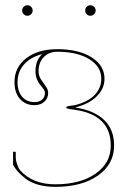

<svg xmlns="http://www.w3.org/2000/svg" viewBox="-20 -710 475 732"><path d="M70.3 -655.8Q64.5 -661.6 64.5 -669.9Q64.5 -678.2 70.3 -684.1Q76.2 -689.9 84.5 -689.9Q92.8 -689.9 98.6 -684.1Q104.5 -678.2 104.5 -669.9Q104.5 -661.6 98.6 -655.8Q92.8 -649.9 84.5 -649.9Q76.2 -649.9 70.3 -655.8ZM310.5 -655.8Q304.7 -661.6 304.7 -669.9Q304.7 -678.2 310.5 -684.1Q316.4 -689.9 324.7 -689.9Q333 -689.9 338.9 -684.1Q344.7 -678.2 344.7 -669.9Q344.7 -661.6 338.9 -655.8Q333 -649.9 324.7 -649.9Q316.4 -649.9 310.5 -655.8ZM141.1 -503.9Q96.2 -492.2 71.5 -464.1Q46.9 -436 46.9 -397Q46.9 -361.3 64.5 -341.1Q82 -320.8 111.3 -320.8Q130.4 -320.8 140.9 -330.6Q151.4 -340.3 151.4 -356Q151.4 -362.3 145.8 -370.6Q140.1 -378.9 133.3 -386.5Q126.5 -394 120.8 -408Q115.2 -421.9 115.2 -438.5Q115.2 -480 141.1 -503.9ZM198.7 -522.5Q279.8 -522.5 329.1 -491.5Q378.4 -460.4 378.4 -409.7Q378.4 -373 349.9 -343.8Q321.3 -314.5 268.6 -300.8V-299.8Q337.4 -289.6 376.2 -253.4Q415 -217.3 415 -154.8Q415 -84 353.5 -40.8Q292 2.4 190.9 2.4Q154.8 2.4 125.5 -5.9Q96.2 -14.2 77.4 -29.1Q58.6 -43.9 48.8 -54.9Q39.1 -65.9 30.3 -80.1Q29.8 -80.6 29.8 -82V-131.3H40V-108.9Q40 -99.6 44.9 -84.5Q49.8 -69.3 56.6 -61Q104 -7.3 190.9 -7.3Q286.1 -7.3 344.2 -47.9Q402.3 -88.4 402.3 -154.8Q402.3 -271 267.6 -291L241.7 -294.9Q232.9 -296.4 232.9 -299.3V-300.8Q232.9 -304.2 241.7 -305.7L267.6 -309.6Q317.9 -322.8 342 -349.1Q366.2 -375.5 366.2 -409.7Q366.2 -456.1 320.3 -484.4Q274.4 -512.7 198.7 -512.7Q166.5 -512.7 146.7 -492.2Q127 -471.7 127 -438.5Q127 -421.4 136.2 -407.2Q145.5 -393.1 154.5 -380.9Q163.6 -368.7 163.6 -356Q163.6 -335 148.9 -322Q134.3 -309.1 111.3 -309.1Q76.7 -309.1 55.9 -333Q35.2 -356.9 35.2 -397Q35.2 -453.6 80.1 -488Q125 -522.5 198.7 -522.5Z"/></svg>

Font: ZnikomitNo24
Style: Thin
Weight: 300
Designer: gluk
Foundry: gluk
Version: Version 0.55